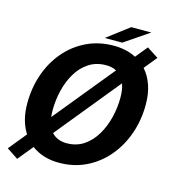

<svg xmlns="http://www.w3.org/2000/svg" viewBox="-133 -987 1015 1147"><g transform="rotate(15 374.5 -414.0)"><path d="M326.5 12Q227 12 157.5 -40L80.5 54L10.5 7.5L100 -102.5Q77.5 -137 65.2 -182.2Q53 -227.5 53 -282.5Q53 -378 82.2 -462.5Q111.5 -547 166.2 -611.2Q221 -675.5 296.8 -712Q372.5 -748.5 465 -748.5Q542.5 -748.5 602.5 -717.5L663 -791.5L734 -745.5L669.5 -666.5Q702.5 -629.5 720.8 -577.2Q739 -525 739 -457.5Q739 -362 709.5 -277.2Q680 -192.5 625.2 -127.5Q570.5 -62.5 494.8 -25.2Q419 12 326.5 12ZM210 -282.5Q210 -260 212.5 -240L514.5 -609.5Q487 -624 450 -624Q389.5 -624 344.2 -594.5Q299 -565 269.2 -515.5Q239.5 -466 224.8 -405.5Q210 -345 210 -282.5ZM341 -112.5Q401.5 -112.5 446.8 -143Q492 -173.5 522 -224Q552 -274.5 567 -335.8Q582 -397 582 -458.5Q582 -508.5 569 -544L248 -150.5Q265.5 -131 289.2 -121.8Q313 -112.5 341 -112.5ZM399 -779 535.5 -882.5H659.5L507 -779Z"/></g></svg>

Font: Epilogue
Style: Bold Italic
Weight: 700
Italic angle: -12°
Designer: Tyler Finck
Foundry: Etcetera Type Co
Version: Version 2.111; ttfautohint (v1.8.3)